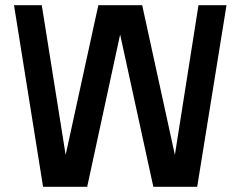

<svg xmlns="http://www.w3.org/2000/svg" viewBox="-20 -720 927 740"><path d="M146 0H316L443 -587L571 0H740L853 -700H745L654 -123L528 -700H359L233 -123L141 -700H34Z"/></svg>

Font: Meta Space Medium
Style: Regular
Weight: 500
Designer: Meta Pool / Florian Karsten
Foundry: Meta Pool / Florian Karsten
Version: Version 2.000;Glyphs 3.1.1 (3137)